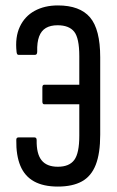

<svg xmlns="http://www.w3.org/2000/svg" viewBox="-20 -681 430 707"><path d="M193 6Q140 6 105.5 -13Q71 -32 55 -70.5Q39 -109 40 -166Q40 -175 48 -175H107Q115 -175 115 -165Q114 -115 133 -91Q152 -67 193 -67Q235 -67 253.5 -92Q272 -117 272 -181V-297H143Q136 -297 136 -307V-359Q136 -369 143 -369H272V-474Q272 -541 253 -564.5Q234 -588 192 -588Q166 -588 149 -578Q132 -568 124 -546.5Q116 -525 117 -491Q117 -479 109 -479H48Q42 -479 41 -490Q35 -544 53 -582.5Q71 -621 107.5 -641Q144 -661 193 -661Q274 -661 311.5 -617Q349 -573 349 -470V-185Q349 -116 332.5 -74Q316 -32 281.5 -13Q247 6 193 6Z"/></svg>

Font: Sofia Sans Extra Condensed Medium
Style: Regular
Weight: 500
Version: Version 4.100